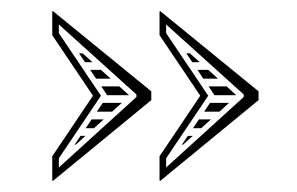

<svg xmlns="http://www.w3.org/2000/svg" viewBox="-20 -375 540 349"><path d="M361.8 -188 351 -172H378.8L396.4 -188ZM341.6 -158 330.8 -142H345.8L363.4 -158ZM321.4 -128 310.6 -112H312.7L330.3 -128ZM369.8 -202H409.5C403.6 -207.3 397.7 -212.7 391.8 -218H359.1C362.6 -212.7 366.2 -207.3 369.8 -202ZM318.7 -278 329.5 -262H343C337.1 -267.3 331.2 -272.7 325.3 -278ZM338.9 -248 349.6 -232H376.3C370.4 -237.3 364.5 -242.7 358.5 -248ZM166.8 -188C163.2 -182.7 159.6 -177.3 156 -172H183.8L201.4 -188ZM146.6 -158 135.8 -142H150.8L168.4 -158ZM126.4 -128 115.6 -112H117.7L135.3 -128ZM174.8 -202H214.5L196.8 -218H164.1ZM123.7 -278 134.5 -262H148L130.3 -278ZM143.9 -248 154.6 -232H181.3L163.5 -248ZM76 -46 255 -193V-209L76 -355L75 -354V-311L149 -201L75 -91V-47ZM271 -46 450 -193V-209L271 -355L270 -354V-311L344 -201L270 -91V-47ZM87 -70.6V-87.3L163.5 -201L87 -314.7V-330.5L228 -203.3V-198.7ZM282 -70.6V-87.3L358.5 -201L282 -314.7V-330.5L423 -203.3V-198.7Z"/></svg>

Font: SortefaxS02
Style: Medium
Weight: 500
Designer: gluk
Foundry: gluk
Version: Version 0.261